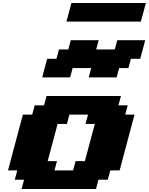

<svg xmlns="http://www.w3.org/2000/svg" viewBox="-20 -1270 1000 1290"><path d="M125 0H625L641.6 -62.5H704.1L721.2 -125H783.7Q800.8 -187.5 833.7 -312.5Q866.7 -437.5 883.8 -500H821.3L838.4 -562.5H775.9L792.5 -625H292.5L275.9 -562.5H213.4L196.3 -500H133.8Q117.2 -437.5 83.7 -312.5Q50.3 -187.5 33.7 -125H96.2L79.1 -62.5H141.6ZM471.2 -125H346.2L362.8 -187.5H300.3Q311.5 -229 333.7 -312.3Q356 -395.5 367.2 -437.5H429.7L446.3 -500H571.3L554.7 -437.5H617.2Q606 -396 583.7 -312.5Q561.5 -229 550.3 -187.5H487.8ZM576.2 -750H763.7L780.3 -812.5H842.8L859.4 -875H921.9Q927.7 -896 939 -937.5Q950.2 -979 955.6 -1000H768.1L751 -937.5H626L643.1 -1000H455.6L438.5 -937.5H376L359.4 -875H296.9Q291 -854 280 -812.5Q269 -771 263.7 -750H451.2L467.8 -812.5H592.8ZM426.3 -1125H926.3Q932.1 -1146 943.4 -1187.5Q954.6 -1229 960 -1250H460Q454.6 -1229 443.4 -1187.5Q432.1 -1146 426.3 -1125Z"/></svg>

Font: Faithful 32x
Style: BoldOblique
Weight: 400
Foundry: Faithful Resource Pack
Version: Version 1.0; January 27, 2023